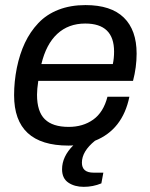

<svg xmlns="http://www.w3.org/2000/svg" viewBox="-20 -558 588 752"><path d="M248 12.2Q35.2 12.2 35.2 -185.1Q35.2 -238.3 45.9 -292Q57.1 -346.7 77.6 -390.1Q98.1 -433.6 130.1 -467.5Q162.1 -501.5 209 -519.8Q255.9 -538.1 314.9 -538.1Q414.6 -538.1 464.8 -489.3Q515.1 -440.4 515.1 -348.1Q515.1 -294.9 501 -241.2H129.9Q125 -208 125 -187Q125 -121.1 155.5 -91.1Q186 -61 249 -61Q305.2 -61 345.2 -89.6Q385.3 -118.2 400.9 -179.2H486.8Q460.4 -50.3 352.1 -6.8Q300.8 34.7 300.8 79.1Q300.8 118.2 346.2 118.2H384.8L377 160.2Q344.2 173.8 308.1 173.8Q272 173.8 247.6 157.2Q223.1 140.6 223.1 105Q223.1 55.2 267.1 11.2Q261.2 12.2 248 12.2ZM142.1 -307.1H421.9Q426.8 -329.6 426.8 -356Q426.8 -465.8 314 -465.8Q248 -465.8 204.3 -425.3Q160.6 -384.8 142.1 -307.1Z"/></svg>

Font: Archivo
Style: Italic
Weight: 400
Italic angle: -10°
Designer: Hector Gatti
Foundry: Omnibus-Type
Version: Version 2.001